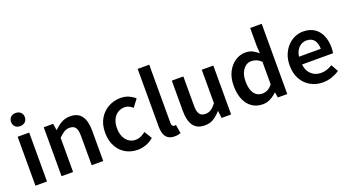

<svg xmlns="http://www.w3.org/2000/svg" viewBox="-57 -1417 3708 2047"><g transform="rotate(-20 1797.5 -393.5)"><path d="M83 0V-555H214V0ZM149 -652Q113 -652 92 -672.5Q71 -693 71 -727Q71 -760 92 -780.5Q113 -801 149 -801Q183 -801 205 -780.5Q227 -760 227 -727Q227 -693 205 -672.5Q183 -652 149 -652Z M379 0V-555H486L497 -480H499Q536 -517 580 -543Q624 -569 681 -569Q770 -569 811 -511Q852 -453 852 -348V0H721V-331Q721 -400 700.5 -428Q680 -456 635 -456Q599 -456 571.5 -438.5Q544 -421 510 -388V0Z M1242 14Q1166 14 1105.5 -20.5Q1045 -55 1009.5 -120.5Q974 -186 974 -277Q974 -370 1013 -435Q1052 -500 1115.5 -534.5Q1179 -569 1253 -569Q1305 -569 1345 -551Q1385 -533 1415 -506L1352 -422Q1330 -441 1308 -451Q1286 -461 1260 -461Q1216 -461 1181.5 -438.5Q1147 -416 1128 -374.5Q1109 -333 1109 -277Q1109 -222 1128 -180.5Q1147 -139 1180 -116.5Q1213 -94 1255 -94Q1288 -94 1317 -107.5Q1346 -121 1370 -141L1423 -54Q1384 -20 1336.5 -3Q1289 14 1242 14Z M1659 14Q1613 14 1585 -5.5Q1557 -25 1545 -60.5Q1533 -96 1533 -143V-797H1664V-137Q1664 -113 1673 -103.5Q1682 -94 1692 -94Q1696 -94 1700 -94.5Q1704 -95 1712 -96L1728 2Q1716 7 1699.5 10.5Q1683 14 1659 14Z M2004 14Q1914 14 1873 -44Q1832 -102 1832 -207V-555H1963V-223Q1963 -156 1983.5 -127.5Q2004 -99 2049 -99Q2085 -99 2113 -117Q2141 -135 2172 -175V-555H2303V0H2195L2185 -82H2182Q2145 -39 2103 -12.5Q2061 14 2004 14Z M2661 14Q2592 14 2540.5 -20.5Q2489 -55 2461 -120.5Q2433 -186 2433 -277Q2433 -368 2466.5 -433Q2500 -498 2554 -533.5Q2608 -569 2669 -569Q2716 -569 2749 -552.5Q2782 -536 2814 -508L2809 -597V-797H2940V0H2833L2823 -60H2819Q2788 -29 2747.5 -7.5Q2707 14 2661 14ZM2694 -95Q2726 -95 2754 -109.5Q2782 -124 2809 -157V-414Q2781 -440 2753 -450.5Q2725 -461 2696 -461Q2662 -461 2633 -439.5Q2604 -418 2586 -377.5Q2568 -337 2568 -279Q2568 -219 2583 -178Q2598 -137 2626.5 -116Q2655 -95 2694 -95Z M3342 14Q3265 14 3203 -21Q3141 -56 3104.5 -121Q3068 -186 3068 -277Q3068 -345 3089.5 -398.5Q3111 -452 3147.5 -490.5Q3184 -529 3229.5 -549Q3275 -569 3324 -569Q3399 -569 3450 -535.5Q3501 -502 3527 -442.5Q3553 -383 3553 -305Q3553 -286 3551.5 -269.5Q3550 -253 3547 -242H3196Q3201 -193 3223 -159Q3245 -125 3279.5 -106.5Q3314 -88 3359 -88Q3394 -88 3425 -98.5Q3456 -109 3487 -128L3532 -46Q3493 -20 3444 -3Q3395 14 3342 14ZM3194 -331H3441Q3441 -394 3412 -430.5Q3383 -467 3326 -467Q3295 -467 3267 -451.5Q3239 -436 3219.5 -406Q3200 -376 3194 -331Z"/></g></svg>

Font: Noto Sans JP SemiBold
Style: Regular
Weight: 600
Designer: Ryoko NISHIZUKA  (kana, bopomofo & ideographs); Paul D. Hunt (Latin, Greek & Cyrillic); Sandoll Communications , Soo-you
Foundry: Adobe
Version: Version 2.004-H2;hotconv 1.0.118;makeotfexe 2.5.65603